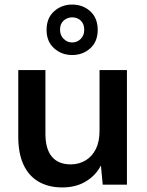

<svg xmlns="http://www.w3.org/2000/svg" viewBox="-20 -809 643 841"><path d="M253 12Q193 12 149.5 -13Q106 -38 83 -87.5Q60 -137 60 -210V-502H179V-222Q179 -157 207 -123Q235 -89 290 -89Q326 -89 355 -106.5Q384 -124 400 -156.5Q416 -189 416 -236V-502H536V0H430L422 -84Q399 -40 355.5 -14Q312 12 253 12ZM296 -568Q250 -568 217 -597.5Q184 -627 184 -678Q184 -730 217 -759.5Q250 -789 296 -789Q343 -789 375.5 -759.5Q408 -730 408 -678Q408 -627 375.5 -597.5Q343 -568 296 -568ZM296 -623Q318 -623 333.5 -638.5Q349 -654 349 -678Q349 -704 334 -718.5Q319 -733 296 -733Q275 -733 259 -719Q243 -705 243 -679Q243 -654 259 -638.5Q275 -623 296 -623Z"/></svg>

Font: DM Sans 16pt SemiBold
Style: Regular
Weight: 600
Version: Version 4.004;gftools[0.9.30]